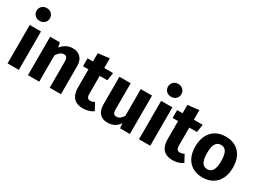

<svg xmlns="http://www.w3.org/2000/svg" viewBox="-29 -1545 3116 2299"><g transform="rotate(30 1529.0 -396.0)"><path d="M218.8 -531.2V0H63.2V-531.2ZM140.6 -809.4Q181 -809.4 207.1 -783.9Q233.2 -758.4 233.2 -720.6Q233.2 -682.8 207.1 -657.5Q181 -632.2 140.6 -632.2Q100.6 -632.2 74.5 -657.5Q48.4 -682.8 48.4 -720.6Q48.4 -758.4 74.5 -783.9Q100.6 -809.4 140.6 -809.4Z M653.8 -548Q722.8 -548 762.1 -505.6Q801.4 -463.2 801.4 -387.6V0H645.8V-360.8Q645.8 -401.2 632.9 -417Q620 -432.8 594.6 -432.8Q568.2 -432.8 545.2 -415.4Q522.2 -398 500.8 -363.8L480 -451.2Q515.8 -499.6 558.2 -523.8Q600.6 -548 653.8 -548ZM480.6 -531.2 500.8 -420.2V0H345.2V-531.2Z M1093.2 -176.2Q1093.2 -138.8 1105.6 -122.7Q1118 -106.6 1143.6 -106.6Q1171 -106.6 1201.6 -123.4L1254 -25.2Q1225 -4.8 1186.7 6Q1148.4 16.8 1110.8 16.8Q1024.6 16.2 981.1 -31.9Q937.6 -80 937.6 -173.4V-646L1093.2 -664.2ZM1215.2 -531.2 1199.2 -422.4H862.4V-531.2Z M1754.2 -531.2V0H1618.8L1611.8 -67.6Q1583 -24.6 1543.7 -3.9Q1504.4 16.8 1451.4 16.8Q1378.8 16.8 1341 -27Q1303.2 -70.8 1303.2 -149.6V-531.2H1458.8V-169.2Q1458.8 -130.2 1471.5 -114.3Q1484.2 -98.4 1511 -98.4Q1535.8 -98.4 1558.1 -114.6Q1580.4 -130.8 1598.6 -161.2V-531.2Z M2035.8 -531.2V0H1880.2V-531.2ZM1957.6 -809.4Q1998 -809.4 2024.1 -783.9Q2050.2 -758.4 2050.2 -720.6Q2050.2 -682.8 2024.1 -657.5Q1998 -632.2 1957.6 -632.2Q1917.6 -632.2 1891.5 -657.5Q1865.4 -682.8 1865.4 -720.6Q1865.4 -758.4 1891.5 -783.9Q1917.6 -809.4 1957.6 -809.4Z M2332.2 -176.2Q2332.2 -138.8 2344.6 -122.7Q2357 -106.6 2382.6 -106.6Q2410 -106.6 2440.6 -123.4L2493 -25.2Q2464 -4.8 2425.7 6Q2387.4 16.8 2349.8 16.8Q2263.6 16.2 2220.1 -31.9Q2176.6 -80 2176.6 -173.4V-646L2332.2 -664.2ZM2454.2 -531.2 2438.2 -422.4H2101.4V-531.2Z M2766.4 -548Q2887.6 -548 2956.3 -473.4Q3025 -398.8 3025 -265.2Q3025 -180.8 2993.7 -116.8Q2962.4 -52.8 2904 -18Q2845.6 16.8 2766 16.8Q2644.8 16.8 2575.9 -57.8Q2507 -132.4 2507 -266Q2507 -350.4 2538.3 -414.4Q2569.6 -478.4 2628 -513.2Q2686.4 -548 2766.4 -548ZM2766.4 -433.2Q2716.8 -433.2 2692.6 -392.8Q2668.4 -352.4 2668.4 -266Q2668.4 -178.2 2692.4 -138.1Q2716.4 -98 2766 -98Q2815.6 -98 2839.6 -138.4Q2863.6 -178.8 2863.6 -265.2Q2863.6 -353 2839.6 -393.1Q2815.6 -433.2 2766.4 -433.2Z"/></g></svg>

Font: Firava
Style: Regular
Weight: 400
Designer: Carrois Corporate & Edenspiekermann AG
Foundry: Greg Finn Gibson
Version: Version 5.000